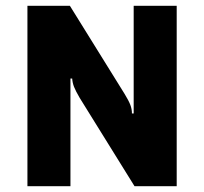

<svg xmlns="http://www.w3.org/2000/svg" viewBox="-20 -645 708 665"><path d="M75 0V-625H222L412 -319Q426 -296 431.5 -281.5Q437 -267 437 -252H443V-625H592V0H446L256 -306Q242 -330 236.5 -344Q231 -358 230 -373H224V0Z"/></svg>

Font: Changa SemiBold
Style: Regular
Weight: 600
Designer: Eduardo Rodriguez Tunni
Foundry: Eduardo Rodriguez Tunni
Version: Version 3.002; ttfautohint (v1.8.2)